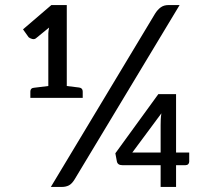

<svg xmlns="http://www.w3.org/2000/svg" viewBox="-20 -739 838 759"><path d="M615 0V-86H464Q445 -86 442 -101L436 -133L606 -367H676V-136H728V-100Q728 -94 724 -90Q720 -86 713 -86H676V0ZM100 -352V-377Q100 -391 114 -392L171 -399V-607Q171 -612 172 -618Q173 -624 174 -630L125 -590Q117 -582 107 -585Q97 -588 93 -592L71 -623L183 -719H244V-399L293 -393Q307 -391 307 -377V-352ZM503 -136H615V-245Q615 -256 615.5 -267.5Q616 -279 618 -291ZM181 0 593 -685Q603 -701 615.5 -710Q628 -719 646 -719H690L275 -30Q264 -12 252 -6Q240 0 224 0Z"/></svg>

Font: Aleo Medium
Style: Regular
Weight: 500
Designer: Alessio Laiso
Foundry: Alessio Laiso
Version: Version 2.001;gftools[0.9.29]